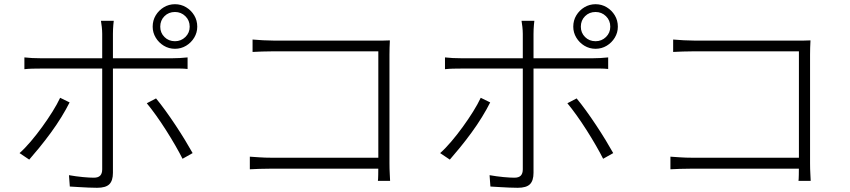

<svg xmlns="http://www.w3.org/2000/svg" viewBox="-20 -859 4040 913"><path d="M742 -732Q742 -703 762 -683Q782 -663 812 -663Q841 -663 861.5 -683Q882 -703 882 -732Q882 -762 861.5 -782Q841 -802 812 -802Q782 -802 762 -782Q742 -762 742 -732ZM706 -732Q706 -762 720.5 -786Q735 -810 759 -824.5Q783 -839 812 -839Q841 -839 865 -824.5Q889 -810 903.5 -786Q918 -762 918 -732Q918 -704 903.5 -680Q889 -656 865 -641.5Q841 -627 812 -627Q783 -627 759 -641.5Q735 -656 720.5 -680Q706 -704 706 -732ZM521 -760Q520 -753 519 -742Q518 -731 517.5 -719.5Q517 -708 517 -698Q517 -674 517 -640.5Q517 -607 517 -575.5Q517 -544 517 -522Q517 -502 517 -463Q517 -424 517 -374.5Q517 -325 517 -273Q517 -221 517 -173Q517 -125 517 -89Q517 -53 517 -37Q517 0 500 17Q483 34 442 34Q425 34 401 33Q377 32 353.5 30.5Q330 29 312 28L308 -26Q342 -20 374 -17Q406 -14 426 -14Q447 -14 456.5 -24Q466 -34 466 -54Q466 -70 466 -107Q466 -144 466 -192.5Q466 -241 466 -294Q466 -347 466 -394.5Q466 -442 466 -476Q466 -510 466 -522Q466 -539 466 -571.5Q466 -604 466 -639.5Q466 -675 466 -698Q466 -713 464 -731.5Q462 -750 460 -760ZM96 -586Q116 -584 133 -583Q150 -582 173 -582Q186 -582 223 -582Q260 -582 313.5 -582Q367 -582 428 -582Q489 -582 550 -582Q611 -582 663.5 -582Q716 -582 752.5 -582Q789 -582 800 -582Q815 -582 834.5 -583Q854 -584 872 -586V-531Q854 -533 836 -533Q818 -533 801 -533Q790 -533 753.5 -533Q717 -533 664.5 -533Q612 -533 551 -533Q490 -533 429 -533Q368 -533 314.5 -533Q261 -533 224 -533Q187 -533 174 -533Q151 -533 133 -532.5Q115 -532 96 -530ZM311 -372Q295 -340 272 -302.5Q249 -265 221.5 -227.5Q194 -190 167 -157Q140 -124 119 -100L73 -131Q98 -153 126 -186Q154 -219 180.5 -255.5Q207 -292 229.5 -328Q252 -364 266 -394ZM722 -391Q742 -367 766 -334Q790 -301 814.5 -264Q839 -227 860 -192.5Q881 -158 896 -131L848 -104Q834 -132 813.5 -167.5Q793 -203 769.5 -240Q746 -277 722 -310.5Q698 -344 678 -368Z M1181 -671Q1204 -669 1231.5 -667.5Q1259 -666 1282 -666H1767Q1784 -666 1801 -666Q1818 -666 1834 -667Q1833 -651 1832.5 -632.5Q1832 -614 1832 -599V-83Q1832 -56 1833.5 -30Q1835 -4 1835 1H1777Q1778 -4 1778.5 -28Q1779 -52 1779 -78V-615H1283Q1257 -615 1226.5 -614Q1196 -613 1181 -612ZM1168 -114Q1183 -113 1212 -111Q1241 -109 1271 -109H1804V-57H1272Q1241 -57 1213.5 -56Q1186 -55 1168 -54Z M2742 -732Q2742 -703 2762 -683Q2782 -663 2812 -663Q2841 -663 2861.5 -683Q2882 -703 2882 -732Q2882 -762 2861.5 -782Q2841 -802 2812 -802Q2782 -802 2762 -782Q2742 -762 2742 -732ZM2706 -732Q2706 -762 2720.5 -786Q2735 -810 2759 -824.5Q2783 -839 2812 -839Q2841 -839 2865 -824.5Q2889 -810 2903.5 -786Q2918 -762 2918 -732Q2918 -704 2903.5 -680Q2889 -656 2865 -641.5Q2841 -627 2812 -627Q2783 -627 2759 -641.5Q2735 -656 2720.5 -680Q2706 -704 2706 -732ZM2521 -760Q2520 -753 2519 -742Q2518 -731 2517.5 -719.5Q2517 -708 2517 -698Q2517 -674 2517 -640.5Q2517 -607 2517 -575.5Q2517 -544 2517 -522Q2517 -502 2517 -463Q2517 -424 2517 -374.5Q2517 -325 2517 -273Q2517 -221 2517 -173Q2517 -125 2517 -89Q2517 -53 2517 -37Q2517 0 2500 17Q2483 34 2442 34Q2425 34 2401 33Q2377 32 2353.5 30.5Q2330 29 2312 28L2308 -26Q2342 -20 2374 -17Q2406 -14 2426 -14Q2447 -14 2456.5 -24Q2466 -34 2466 -54Q2466 -70 2466 -107Q2466 -144 2466 -192.5Q2466 -241 2466 -294Q2466 -347 2466 -394.5Q2466 -442 2466 -476Q2466 -510 2466 -522Q2466 -539 2466 -571.5Q2466 -604 2466 -639.5Q2466 -675 2466 -698Q2466 -713 2464 -731.5Q2462 -750 2460 -760ZM2096 -586Q2116 -584 2133 -583Q2150 -582 2173 -582Q2186 -582 2223 -582Q2260 -582 2313.5 -582Q2367 -582 2428 -582Q2489 -582 2550 -582Q2611 -582 2663.5 -582Q2716 -582 2752.5 -582Q2789 -582 2800 -582Q2815 -582 2834.5 -583Q2854 -584 2872 -586V-531Q2854 -533 2836 -533Q2818 -533 2801 -533Q2790 -533 2753.5 -533Q2717 -533 2664.5 -533Q2612 -533 2551 -533Q2490 -533 2429 -533Q2368 -533 2314.5 -533Q2261 -533 2224 -533Q2187 -533 2174 -533Q2151 -533 2133 -532.5Q2115 -532 2096 -530ZM2311 -372Q2295 -340 2272 -302.5Q2249 -265 2221.5 -227.5Q2194 -190 2167 -157Q2140 -124 2119 -100L2073 -131Q2098 -153 2126 -186Q2154 -219 2180.5 -255.5Q2207 -292 2229.5 -328Q2252 -364 2266 -394ZM2722 -391Q2742 -367 2766 -334Q2790 -301 2814.5 -264Q2839 -227 2860 -192.5Q2881 -158 2896 -131L2848 -104Q2834 -132 2813.5 -167.5Q2793 -203 2769.5 -240Q2746 -277 2722 -310.5Q2698 -344 2678 -368Z M3181 -671Q3204 -669 3231.5 -667.5Q3259 -666 3282 -666H3767Q3784 -666 3801 -666Q3818 -666 3834 -667Q3833 -651 3832.5 -632.5Q3832 -614 3832 -599V-83Q3832 -56 3833.5 -30Q3835 -4 3835 1H3777Q3778 -4 3778.5 -28Q3779 -52 3779 -78V-615H3283Q3257 -615 3226.5 -614Q3196 -613 3181 -612ZM3168 -114Q3183 -113 3212 -111Q3241 -109 3271 -109H3804V-57H3272Q3241 -57 3213.5 -56Q3186 -55 3168 -54Z"/></svg>

Font: Noto Sans JP Thin Light
Style: Regular
Weight: 300
Version: Version 2.004-H2;hotconv 1.0.118;makeotfexe 2.5.65603